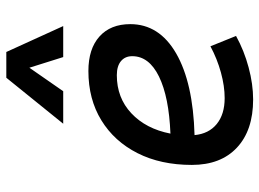

<svg xmlns="http://www.w3.org/2000/svg" viewBox="-130 -706 845 626"><g transform="rotate(-90 293.0 -392.5)"><path d="M286.6 -83Q325.7 -83 370.1 -95.2Q414.6 -107.4 455.6 -129.4L489.3 -45.9Q441.4 -19.5 386.7 -4.9Q332 9.8 282.2 9.8Q181.6 9.8 125.2 -43Q68.8 -95.7 68.8 -189.9Q68.8 -291.5 107.2 -367.2Q145.5 -442.9 214.4 -485.1Q283.2 -527.3 375 -527.3Q447.3 -527.3 487.5 -491.2Q527.8 -455.1 527.8 -390.6Q527.8 -296.4 432.4 -241.2Q336.9 -186 166 -181.2Q170.4 -134.8 202.1 -108.9Q233.9 -83 286.6 -83ZM170.9 -259.8Q290.5 -264.6 356.9 -297.1Q423.3 -329.6 423.3 -384.3Q423.3 -407.7 407.2 -421.1Q391.1 -434.6 361.3 -434.6Q287.6 -434.6 237.1 -387.2Q186.5 -339.8 170.9 -259.8ZM437 -794.9 521.5 -609.4H420.4L385.7 -719.7L309.1 -609.4H203.1L353 -794.9Z"/></g></svg>

Font: CaskaydiaCove NFP
Style: Italic
Weight: 400
Italic angle: -10°
Designer: Aaron Bell
Foundry: Saja Typeworks
Version: Version 2111.001; VTT 6.35;Nerd Fonts 3.1.1